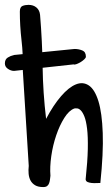

<svg xmlns="http://www.w3.org/2000/svg" viewBox="-55 -758 454 778"><path d="M37.1 -477.5Q39.1 -536.1 32.2 -594.7Q25.4 -653.3 25.4 -710.9Q25.4 -729.5 36.1 -733.9Q46.9 -738.3 60.5 -738.3Q80.1 -738.3 92.8 -727.5Q105.5 -716.8 107.4 -697.3Q116.2 -590.8 117.7 -486.8Q119.1 -382.8 131.8 -276.4Q161.1 -332 192.4 -368.2Q223.6 -404.3 252.4 -416Q281.2 -427.7 305.2 -411.6Q329.1 -395.5 343.8 -348.1Q358.4 -300.8 361.3 -219.2Q364.3 -137.7 351.6 -16.6Q344.7 -16.6 335 -16.1Q325.2 -15.6 315.9 -16.6Q306.6 -17.6 299.8 -20.5Q293 -23.4 292 -31.2Q299.8 -104.5 300.8 -154.3Q301.8 -204.1 297.9 -236.3Q293.9 -268.6 287.1 -285.6Q280.3 -302.7 272.5 -310.5Q264.6 -318.4 257.3 -318.8Q250 -319.3 246.1 -318.4Q224.6 -310.5 205.6 -280.3Q186.5 -250 172.9 -210Q159.2 -169.9 152.8 -125.5Q146.5 -81.1 149.4 -45.9Q148.4 -38.1 147.5 -30.3Q146.5 -22.5 144 -15.6Q141.6 -8.8 136.2 -4.4Q130.9 0 120.1 0Q99.6 0 87.4 -7.3Q75.2 -14.6 68.8 -26.4Q62.5 -38.1 61 -53.7Q59.6 -69.3 61.5 -85.9ZM-35.2 -501Q-35.2 -517.6 -23.4 -524.9Q-11.7 -532.2 2 -535.2L247.1 -559.6Q263.7 -559.6 278.3 -553.7Q293 -547.9 293 -528.3Q293 -523.4 286.6 -517.6Q280.3 -511.7 272.5 -506.8Q264.6 -502 255.9 -498.5Q247.1 -495.1 243.2 -497.1L2 -470.7Q-10.7 -470.7 -22.9 -479Q-35.2 -487.3 -35.2 -501Z"/></svg>

Font: Covered By Your Grace
Style: Regular
Weight: 400
Designer: Kimberly Geswein
Foundry: Kimberly Geswein
Version: Version 1.0